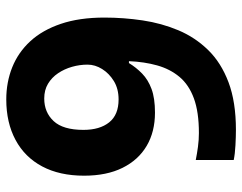

<svg xmlns="http://www.w3.org/2000/svg" viewBox="-100 -728 772 612"><g transform="rotate(-90 286.0 -422.0)"><path d="M178 -56Q157 -56 129 -57.5Q101 -59 82 -63V-184Q102 -180 124 -177Q146 -174 168 -174Q235 -174 278.5 -190Q322 -206 347 -236Q372 -266 383.5 -307Q395 -348 397 -397H391Q377 -374 357.5 -355Q338 -336 308.5 -325Q279 -314 233 -314Q172 -314 127 -340.5Q82 -367 57 -417.5Q32 -468 32 -540Q32 -618 61.5 -673.5Q91 -729 146 -758.5Q201 -788 275 -788Q330 -788 377.5 -769Q425 -750 460.5 -711.5Q496 -673 516 -614Q536 -555 536 -475Q536 -414 527 -353.5Q518 -293 495.5 -239.5Q473 -186 432.5 -144.5Q392 -103 329.5 -79.5Q267 -56 178 -56ZM275 -430Q309 -430 333.5 -445Q358 -460 372 -482.5Q386 -505 386 -529Q386 -554 379 -578.5Q372 -603 358.5 -623Q345 -643 325 -655Q305 -667 278 -667Q234 -667 206 -637Q178 -607 178 -542Q178 -490 202 -460Q226 -430 275 -430Z"/></g></svg>

Font: Noto Sans Malayalam UI
Style: Regular
Weight: 400
Designer: Jelle Bosma - Monotype Design Team
Foundry: Monotype Imaging Inc.
Version: Version 2.104